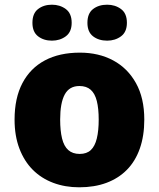

<svg xmlns="http://www.w3.org/2000/svg" viewBox="-20 -787 677 817"><path d="M594 -278Q594 -209 575 -155Q556 -101 520 -64.5Q484 -28 433 -9Q382 10 317 10Q257 10 206.5 -9Q156 -28 119.5 -64.5Q83 -101 62.5 -155Q42 -209 42 -278Q42 -370 75.5 -433.5Q109 -497 171 -530Q233 -563 320 -563Q400 -563 461.5 -530Q523 -497 558.5 -433.5Q594 -370 594 -278ZM236 -278Q236 -231 244 -198Q252 -165 270.5 -148.5Q289 -132 319 -132Q349 -132 366.5 -148.5Q384 -165 392 -198Q400 -231 400 -278Q400 -325 392 -357Q384 -389 366 -405Q348 -421 318 -421Q275 -421 255.5 -385Q236 -349 236 -278ZM118 -690Q118 -730 142 -748.5Q166 -767 201 -767Q235 -767 260 -748.5Q285 -730 285 -690Q285 -651 260 -632.5Q235 -614 201 -614Q166 -614 142 -632.5Q118 -651 118 -690ZM352 -690Q352 -730 376 -748.5Q400 -767 436 -767Q470 -767 495 -748.5Q520 -730 520 -690Q520 -651 495 -632.5Q470 -614 436 -614Q400 -614 376 -632.5Q352 -651 352 -690Z"/></svg>

Font: Noto Sans Devanagari Black
Style: Regular
Weight: 900
Version: Version 2.003